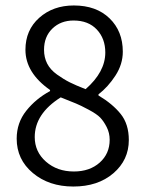

<svg xmlns="http://www.w3.org/2000/svg" viewBox="-20 -670 532 702"><path d="M248 12Q159 12 100 -37.5Q41 -87 41 -163Q41 -221 76 -265Q111 -309 163 -337V-341Q73 -404 73 -488Q73 -560 123.5 -605Q174 -650 250 -650Q332 -650 380.5 -603Q429 -556 429 -481Q429 -435 402 -393.5Q375 -352 340 -325V-321Q392 -290 421.5 -253Q451 -216 451 -158Q451 -85 394.5 -36.5Q338 12 248 12ZM293 -344Q365 -407 365 -478Q365 -529 334 -562Q303 -595 249 -595Q202 -595 171.5 -565.5Q141 -536 141 -488Q141 -460 152.5 -437.5Q164 -415 188.5 -397.5Q213 -380 235 -369Q257 -358 293 -344ZM250 -43Q308 -43 344.5 -75.5Q381 -108 381 -159Q381 -184 370 -205.5Q359 -227 346.5 -240Q334 -253 304 -269Q274 -285 258 -291.5Q242 -298 202 -314Q107 -254 107 -169Q107 -115 148 -79Q189 -43 250 -43Z"/></svg>

Font: Assistant
Style: Regular
Weight: 400
Designer: Hebrew By Ben Nathan, Latin by Paul Hunt
Version: Version 2.001;PS 002.001;hotconv 1.0.88;makeotf.lib2.5.64775